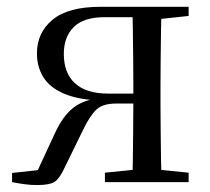

<svg xmlns="http://www.w3.org/2000/svg" viewBox="-20 -536 619 565"><path d="M275.8 -516H535.1V-489.1L425.9 -477.4L411.6 -485.4H286.7Q226.6 -485.4 197.2 -456.5Q167.8 -427.6 167.8 -377.4Q167.8 -321 200.8 -290.8Q233.9 -260.6 298 -260.6H411.6V-231.3H321.8Q282.4 -231.3 263.5 -213.4Q244.5 -195.6 224 -152.8L169.5 -41.4Q156.5 -12.7 142.2 -2Q127.8 8.6 89.1 8.6Q70.7 8.6 52.3 6.1Q33.9 3.6 15.5 0V-27.1L128.2 -39.3L82 -15.3L141.4 -143.5Q164.6 -194.4 196.2 -219.2Q227.7 -244 282.8 -248.8L278.2 -240.2Q209.6 -242.4 167.8 -260.6Q126 -278.8 107.3 -309.3Q88.7 -339.8 88.7 -378.7Q88.7 -439.7 134.6 -477.9Q180.5 -516 275.8 -516ZM369.4 0Q370.4 -24.4 370.9 -65.8Q371.4 -107.3 371.9 -154Q372.4 -200.7 372.4 -240.4V-288.3Q372.4 -321.7 371.9 -365.7Q371.4 -409.7 370.9 -450.7Q370.4 -491.8 369.4 -516H455.5Q454.5 -491.8 453.9 -450.7Q453.3 -409.7 452.8 -365.7Q452.3 -321.7 452.3 -288.3V-228.5Q452.3 -194.3 452.8 -150.3Q453.3 -106.3 453.9 -65.3Q454.5 -24.4 455.5 0ZM288.7 0V-27.8L395.5 -38.6H429.5L535.1 -27.8V0Z"/></svg>

Font: Noto Serif JP
Style: Regular
Weight: 200
Designer: Ryoko NISHIZUKA 西塚涼子 (kana & ideographs); Frank Grießhammer (Latin, Greek & Cyrillic); Wenlong ZHANG 张文龙 (bopomofo); San
Foundry: Adobe
Version: Version 2.001;hotconv 1.1.0;makeotfexe 2.6.0